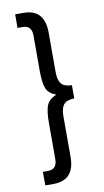

<svg xmlns="http://www.w3.org/2000/svg" viewBox="-92 -784 492 911"><g transform="rotate(-10 153.5 -328.0)"><path d="M49.8 18.6H74.2Q118.2 18.6 118.2 -30.3V-205.1Q118.2 -263.7 129.4 -290Q140.6 -316.4 175.8 -331.1Q140.6 -343.8 129.4 -370.6Q118.2 -397.5 118.2 -456.1V-626Q118.2 -674.8 74.2 -674.8H49.8V-740.2H88.9Q140.6 -740.2 166 -711.9Q191.4 -683.6 191.4 -627V-440.4Q191.4 -398.4 205.6 -380.9Q219.7 -363.3 256.8 -362.3V-298.8Q219.7 -297.9 205.6 -280.3Q191.4 -262.7 191.4 -222.7V-29.3Q191.4 27.3 166 55.7Q140.6 84 88.9 84H49.8Z"/></g></svg>

Font: Altinn-DIN Condensed
Style: Regular
Weight: 400
Width: 3
Designer: Charles Nix
Foundry: Altinn
Version: Version 2.00